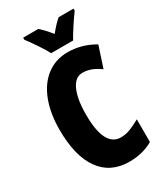

<svg xmlns="http://www.w3.org/2000/svg" viewBox="-228 -1019 963 1120"><g transform="rotate(-30 254.0 -458.5)"><path d="M217 -354Q217 -138 328 -138Q360 -138 390.5 -149.5Q421 -161 460 -183V-30Q390 10 301 10Q174 10 106.5 -84Q39 -178 39 -355Q39 -465 71 -548.5Q103 -632 163.5 -678Q224 -724 305 -724Q399 -724 484 -674L438 -533Q408 -555 379.5 -566Q351 -577 320 -577Q271 -577 244 -518Q217 -459 217 -354ZM463 -913Q440 -882 411.5 -838.5Q383 -795 368 -767H220Q208 -792 176.5 -839Q145 -886 124 -913V-927H226Q254 -903 294 -854Q333 -902 363 -927H463Z"/></g></svg>

Font: Noto Sans UI CondBlack
Style: Regular
Weight: 900
Width: 3
Designer: Monotype Design Team
Foundry: Monotype Imaging Inc.
Version: Version 1.001